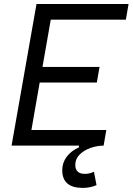

<svg xmlns="http://www.w3.org/2000/svg" viewBox="-20 -713 649 940"><path d="M385.3 207Q284.7 207 284.7 120.1Q284.7 84 306.4 54.7Q328.1 25.4 366.7 8.3V0H36.6L158.7 -693.4H609.4L596.2 -616.7H228.5L188 -385.3H467.3L454.1 -309.1H174.3L133.8 -76.7H500.5L487.3 0Q455.6 0 423.3 11.2Q391.1 22.5 369.9 43.7Q348.6 64.9 348.6 94.2Q348.6 138.2 396 138.2Q418.5 138.2 439.9 127.9L452.6 193.4Q420.9 207 385.3 207Z"/></svg>

Font: CaskaydiaCove NFP SemiLight
Style: Italic
Weight: 350
Italic angle: -10°
Designer: Aaron Bell
Foundry: Saja Typeworks
Version: Version 2111.001; VTT 6.35;Nerd Fonts 3.1.1